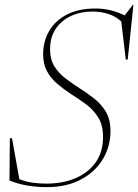

<svg xmlns="http://www.w3.org/2000/svg" viewBox="-20 -760 569 790"><path d="M434.5 -221Q434.5 -156.5 402.5 -104Q370.5 -51.5 311.8 -20.8Q253 10 173.5 10Q84.5 10 19 -17.5L20.5 -191H29.5L59.5 -23Q86 -12 115.5 -8.2Q145 -4.5 171 -4.5Q238.5 -4.5 291 -27Q343.5 -49.5 373.8 -92.2Q404 -135 404 -196Q404 -245.5 383.8 -277.5Q363.5 -309.5 333 -331.8Q302.5 -354 271.5 -373.5Q241 -393.5 215 -415.8Q189 -438 173.2 -467.2Q157.5 -496.5 157.5 -537Q157.5 -590 182.2 -632.5Q207 -675 255 -700Q303 -725 372.5 -725Q407 -725 437.8 -717Q468.5 -709 493 -696.5L526.5 -740H529L505.5 -515H497.5L479 -671.5Q455 -694 424 -703.2Q393 -712.5 360.5 -712.5Q312 -712.5 272.5 -694.5Q233 -676.5 209.5 -641.8Q186 -607 186 -557Q186 -516 203.5 -487.5Q221 -459 249 -437.8Q277 -416.5 308 -396.5Q339 -377 368 -354.2Q397 -331.5 415.8 -299.8Q434.5 -268 434.5 -221Z"/></svg>

Font: Newsreader Display ExtraLight
Style: Italic
Weight: 275
Italic angle: -17°
Designer: Hugues Gentile
Foundry: Production Type
Version: Version 1.002